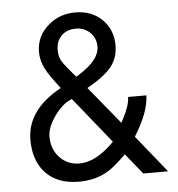

<svg xmlns="http://www.w3.org/2000/svg" viewBox="-52 -757 759 817"><g transform="rotate(-5 327.5 -348.5)"><path d="M492 -330H570Q569 -259 506 -159L634 0H528L457 -88Q409 -41 382 -24Q327 11 253 11Q156 11 105 -49Q62 -101 62 -184Q62 -312 210 -393Q164 -451 147.5 -484.5Q131 -518 131 -553Q131 -623 186 -668Q233 -708 299 -708Q373 -708 419 -659Q458 -616 458 -554Q458 -501 428.5 -463.5Q399 -426 323 -383L454 -223Q456 -226 462 -238Q492 -295 492 -330ZM280 -435 293 -443Q381 -498 381 -555Q381 -591 356.5 -615Q332 -639 296 -639Q257 -639 234 -616Q211 -593 211 -554Q211 -527 222 -508Q233 -489 280 -435ZM253 -342Q214 -328 179 -279.5Q144 -231 144 -191Q144 -137 177.5 -101.5Q211 -66 262 -66Q333 -66 411 -146Z"/></g></svg>

Font: Almarai
Style: Regular
Weight: 400
Designer: Boutros International 2019
Foundry: Created by Boutros International 2019
Version: Version 1.10